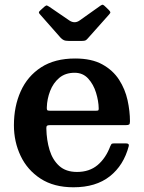

<svg xmlns="http://www.w3.org/2000/svg" viewBox="-20 -781 612 814"><path d="M39 -250Q39 -330 67.8 -394Q96.5 -458 154.2 -495.5Q212 -533 298.5 -533Q368.5 -533 413.8 -508Q459 -483 484.8 -443Q510.5 -403 520.8 -356.2Q531 -309.5 531 -266.5Q531 -256 527.5 -253.2Q524 -250.5 513.5 -250.5H191.5Q182.5 -250.5 179.2 -247.5Q176 -244.5 176.5 -236Q177.5 -186.5 190.2 -144.8Q203 -103 231.2 -77.5Q259.5 -52 306.5 -52Q359 -52 393.8 -81.2Q428.5 -110.5 447.5 -161Q450 -166.5 452.2 -169.8Q454.5 -173 462.5 -173H514.5Q528.5 -173 526 -162Q504.5 -80 445.5 -33.5Q386.5 13 291.5 13Q208.5 13 152.2 -23.5Q96 -60 67.5 -120Q39 -180 39 -250ZM192.5 -311.5H384.5Q394.5 -311.5 396.5 -313Q398.5 -314.5 398.5 -321Q398 -352.5 387.2 -387.8Q376.5 -423 354 -447.8Q331.5 -472.5 296.5 -472.5Q257 -472.5 231.2 -450.8Q205.5 -429 192.5 -395.2Q179.5 -361.5 178.5 -326Q178 -317.5 180 -314.5Q182 -311.5 192.5 -311.5ZM237 -621 151 -718.5Q145.5 -724 145 -727.8Q144.5 -731.5 150.5 -736.5L168 -752.5Q175.5 -758.5 178.5 -757.8Q181.5 -757 189.5 -752L273.5 -694.5Q296.5 -679 318 -694.5L406 -757Q413 -762 416.8 -760.5Q420.5 -759 426.5 -753L440.5 -739.5Q447 -733 447.8 -729.5Q448.5 -726 442.5 -719.5L352.5 -618.5Q347.5 -612.5 343 -610Q338.5 -607.5 327 -607.5H271.5Q257.5 -607.5 250.2 -611Q243 -614.5 237 -621Z"/></svg>

Font: Besley SemiBold
Style: Regular
Weight: 600
Designer: Owen Earl
Foundry: indestructible type*
Version: Version 2.001; ttfautohint (v1.8.3)